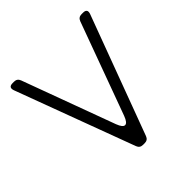

<svg xmlns="http://www.w3.org/2000/svg" viewBox="-185 -844 989 989"><g transform="rotate(-45 309.0 -350.0)"><path d="M272 -21 31 -669Q20 -700 52 -700H63Q85 -700 93 -679L279 -174Q293 -137 309 -137Q325 -137 339 -174L524 -679Q532 -700 554 -700H565Q597 -700 586 -669L345 -21Q337 0 315 0H302Q280 0 272 -21Z"/></g></svg>

Font: Higure Gothic
Style: Regular
Weight: 400
Designer: Yoshimichi Ohira
Foundry: Positype
Version: Version 1.000